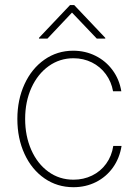

<svg xmlns="http://www.w3.org/2000/svg" viewBox="-20 -742 558 772"><path d="M49.8 -263.7Q49.8 -340.8 78.6 -403.6Q107.4 -466.3 158.7 -502.2Q210 -538.1 274.4 -538.1Q322.8 -538.1 364 -517.6Q405.3 -497.1 432.6 -460Q460 -422.9 467.8 -375H434.6Q427.7 -413.6 405.5 -443.8Q383.3 -474.1 349.4 -491Q315.4 -507.8 275.4 -507.8Q220.2 -507.8 176 -476.3Q131.8 -444.8 106.4 -389.2Q81.1 -333.5 81.1 -263.7Q81.1 -195.3 105.7 -139.4Q130.4 -83.5 174.6 -51.5Q218.8 -19.5 275.4 -19.5Q315.9 -19.5 350.1 -36.1Q384.3 -52.7 406.7 -83.5Q429.2 -114.3 435.5 -155.3H468.8Q460.9 -106 434.1 -68.4Q407.2 -30.8 366 -10Q324.7 10.7 275.4 10.7Q210 10.7 158.7 -24.9Q107.4 -60.5 78.6 -123Q49.8 -185.5 49.8 -263.7ZM269.5 -691.4 170.9 -586.9H136.7V-589.8L261.7 -721.7H278.3L403.3 -589.8V-586.9H369.1Z"/></svg>

Font: Pretendard Std Thin
Style: Regular
Weight: 100
Designer: Base glyphs from Inter by Rasmus Andersson; Hangeul glyphs from Noto Sans CJK(Source Han Sans) by Jang Soo-young and Kan
Foundry: Kil Hyung-jin
Version: Version 1.309